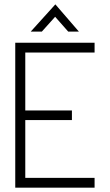

<svg xmlns="http://www.w3.org/2000/svg" viewBox="-20 -861 504 881"><path d="M50 0V-665H414V-620H96V-354H310V-310H96V-45H414V0ZM293 -716 233 -784 172 -716H121L234 -841L342 -716Z"/></svg>

Font: Sulphur Point Light
Style: Regular
Weight: 300
Designer: Noponies / Dale Sattler
Foundry: Noponies
Version: Version 1.000; ttfautohint (v1.8)